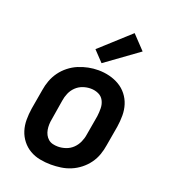

<svg xmlns="http://www.w3.org/2000/svg" viewBox="-144 -892 887 1004"><g transform="rotate(20 300.0 -390.0)"><path d="M255 8Q224 8 193 2Q162 -4 136.5 -19Q111 -34 92.5 -57.5Q74 -81 65 -109.5Q56 -138 56 -169.5Q56 -201 61 -233L80 -343Q84 -370 94 -397Q104 -424 121 -447.5Q138 -471 161.5 -489.5Q185 -508 211.5 -519Q238 -530 265.5 -535.5Q293 -541 321 -541Q353 -541 383 -533.5Q413 -526 438.5 -511Q464 -496 482.5 -472.5Q501 -449 510 -420.5Q519 -392 519 -360.5Q519 -329 514 -297L495 -187Q491 -160 481.5 -133Q472 -106 455 -82.5Q438 -59 414.5 -40.5Q391 -22 364.5 -11Q338 0 310 4Q282 8 255 8ZM257 -93Q279 -93 301 -100.5Q323 -108 339.5 -124Q356 -140 365.5 -161Q375 -182 378 -203L397 -313Q400 -336 399.5 -358.5Q399 -381 389 -400Q379 -419 359 -428Q339 -437 316 -437Q294 -437 272.5 -429.5Q251 -422 234.5 -406Q218 -390 209 -369Q200 -348 197 -327L179 -217Q176 -202 175.5 -187Q175 -172 177.5 -157.5Q180 -143 186.5 -130.5Q193 -118 203.5 -109Q214 -100 228 -96.5Q242 -93 257 -93ZM323 -581 268 -639 432 -788 504 -712Z"/></g></svg>

Font: Iosevka Curly Slab Extended
Style: Bold Italic
Weight: 700
Width: 7
Italic angle: -9°
Monospace: yes
Designer: Belleve Invis
Foundry: Belleve Invis
Version: Version 11.0.0; ttfautohint (v1.8.3)